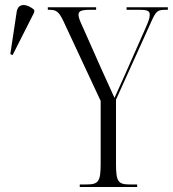

<svg xmlns="http://www.w3.org/2000/svg" viewBox="-20 -743 687 763"><path d="M30 -524 116 -694V-704C88 -728 51 -734 46 -694L21 -528ZM297 0H525V-10H495C449 -10 441 -22 441 -93V-347L583 -661C601 -700 607 -704 639 -704H647V-714H483V-704H535C569 -704 575 -698 575 -684C575 -674 573 -665 560 -635L476 -445C460 -410 444 -374 435 -354C415 -399 400 -432 381 -473L310 -633C298 -659 292 -673 292 -684C292 -697 299 -704 337 -704H362V-714H170V-704H176C202 -704 213 -699 232 -659L380 -342V-93C380 -22 372 -10 324 -10H297Z"/></svg>

Font: Noto Serif Display ExtraCondensed Light
Style: Regular
Weight: 300
Width: 2
Designer: Monotype Design Team
Foundry: Monotype Imaging Inc.
Version: Version 2.009